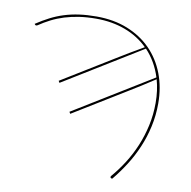

<svg xmlns="http://www.w3.org/2000/svg" viewBox="-79 -786 862 865"><g transform="rotate(10 352.0 -353.5)"><path d="M176 -392 409.5 -535.5Q440.5 -554.5 471.2 -573Q502 -591.5 532 -608.5Q488.5 -651.5 428.2 -674.2Q368 -697 294.5 -697Q253 -697 217.5 -691.8Q182 -686.5 150.5 -676.8Q119 -667 91.5 -653Q64 -639 39 -622Q31 -617.5 27 -623L25 -626Q56 -646.5 85.8 -661.8Q115.5 -677 147.5 -687Q179.5 -697 215.2 -702Q251 -707 294.5 -707Q373 -707 436.2 -681.8Q499.5 -656.5 543.8 -611.5Q588 -566.5 611.8 -504.5Q635.5 -442.5 635.5 -369Q635.5 -314 624.2 -263Q613 -212 593.2 -165.8Q573.5 -119.5 547 -78Q520.5 -36.5 490.5 0H486.5Q484 -0.5 481.8 -3.5Q479.5 -6.5 484 -12Q512.5 -45 538 -85Q563.5 -125 582.5 -170.2Q601.5 -215.5 612.5 -265.5Q623.5 -315.5 623.5 -369Q623.5 -397.5 620 -424.2Q616.5 -451 609.5 -475.5Q578 -454.5 547.5 -435.5Q517 -416.5 486 -397.5L253 -254.5L248 -263L607 -483.5Q585 -553.5 538 -603L181 -383.5Z"/></g></svg>

Font: Lato 2
Style: Regular
Weight: 100
Designer: Lukasz Dziedzic with Adam Twardoch and Botio Nikoltchev
Foundry: tyPoland Lukasz Dziedzic
Version: Version 2.015; 2015-08-06; http://www.latofonts.com/